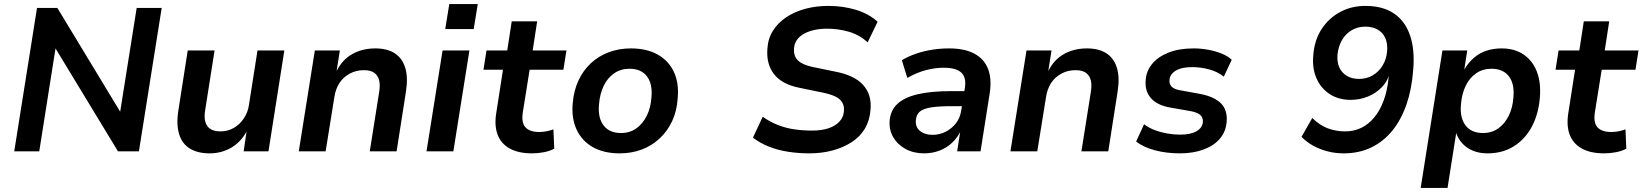

<svg xmlns="http://www.w3.org/2000/svg" viewBox="-20 -744 8076 944"><path d="M50 0 162 -705H262L578 -183H569L652 -705H775L663 0H560L245 -519H255L173 0Z M1010 10Q953 10 914.5 -13Q876 -36 861 -83.5Q846 -131 857 -201L903 -496H1035L989 -204Q983 -171 989 -147Q995 -123 1013.5 -110.5Q1032 -98 1064 -98Q1100 -98 1129.5 -115Q1159 -132 1179 -162Q1199 -192 1204 -228L1246 -496H1378L1300 0H1178L1193 -102H1195Q1166 -47 1118 -18.5Q1070 10 1010 10Z M1449 0 1528 -496H1651L1635 -395Q1664 -452 1713.5 -479Q1763 -506 1825 -506Q1883 -506 1920 -482.5Q1957 -459 1972 -412Q1987 -365 1976 -294L1930 0H1798L1844 -290Q1850 -326 1844 -349.5Q1838 -373 1820 -386Q1802 -399 1769 -399Q1731 -399 1699.5 -382Q1668 -365 1649 -336Q1630 -307 1624 -267L1581 0Z M2169 -601 2189 -724H2329L2309 -601ZM2077 0 2156 -496H2288L2209 0Z M2596 10Q2528 10 2485 -14.5Q2442 -39 2426 -83.5Q2410 -128 2420 -189L2453 -401H2357L2372 -496H2474L2496 -639H2621L2599 -496H2765L2750 -401H2584L2551 -195Q2542 -142 2563 -118.5Q2584 -95 2631 -95Q2649 -95 2667 -98.5Q2685 -102 2701 -108L2705 -13Q2683 -1 2653.5 4.5Q2624 10 2596 10Z M3027 10Q2948 10 2894 -21Q2840 -52 2814.5 -108Q2789 -164 2796 -237Q2801 -299 2824.5 -349Q2848 -399 2886 -434Q2924 -469 2974 -487.5Q3024 -506 3082 -506Q3160 -506 3214 -475.5Q3268 -445 3293.5 -390Q3319 -335 3312 -261Q3308 -198 3284.5 -148Q3261 -98 3222.5 -62.5Q3184 -27 3134.5 -8.5Q3085 10 3027 10ZM3033 -90Q3077 -90 3109 -113Q3141 -136 3160.5 -176Q3180 -216 3183 -267Q3189 -332 3160.5 -369Q3132 -406 3075 -406Q3032 -406 2999.5 -383.5Q2967 -361 2948 -321.5Q2929 -282 2925 -230Q2919 -165 2947.5 -127.5Q2976 -90 3033 -90Z M3959 10Q3905 10 3854 2Q3803 -6 3759.5 -23.5Q3716 -41 3682 -67L3730 -170Q3765 -145 3804.5 -129.5Q3844 -114 3886 -108Q3928 -102 3972 -102Q4020 -102 4054 -113.5Q4088 -125 4107.5 -146.5Q4127 -168 4129 -195Q4132 -221 4121.5 -239.5Q4111 -258 4087 -269.5Q4063 -281 4024 -289L3912 -312Q3825 -329 3786 -379Q3747 -429 3753 -504Q3756 -555 3781 -594Q3806 -633 3847 -660Q3888 -687 3940.5 -701Q3993 -715 4053 -715Q4124 -715 4187.5 -696Q4251 -677 4295 -637L4246 -536Q4205 -573 4153.5 -588Q4102 -603 4045 -603Q4001 -603 3964.5 -591.5Q3928 -580 3907 -558.5Q3886 -537 3884 -507Q3881 -469 3902.5 -447.5Q3924 -426 3974 -415L4086 -392Q4181 -374 4224 -326Q4267 -278 4260 -204Q4256 -151 4232 -111Q4208 -71 4166.5 -44.5Q4125 -18 4072.5 -4Q4020 10 3959 10Z M4523 10Q4472 10 4432.5 -11.5Q4393 -33 4372 -69Q4351 -105 4354 -150Q4358 -201 4392 -233Q4426 -265 4491.5 -280.5Q4557 -296 4658 -296H4736L4725 -222H4660Q4600 -222 4561.5 -216.5Q4523 -211 4504 -196.5Q4485 -182 4483 -153Q4480 -119 4503.5 -100Q4527 -81 4565 -81Q4599 -81 4629 -96Q4659 -111 4680 -138Q4701 -165 4706 -201L4724 -312Q4732 -363 4706.5 -387Q4681 -411 4621 -411Q4578 -411 4533.5 -399.5Q4489 -388 4441 -361L4414 -448Q4446 -467 4484 -480Q4522 -493 4563 -499.5Q4604 -506 4646 -506Q4723 -506 4771 -480Q4819 -454 4838 -405Q4857 -356 4846 -285L4801 0H4686L4702 -103H4705Q4688 -67 4660.5 -41.5Q4633 -16 4598 -3Q4563 10 4523 10Z M4948 0 5027 -496H5150L5134 -395Q5163 -452 5212.5 -479Q5262 -506 5324 -506Q5382 -506 5419 -482.5Q5456 -459 5471 -412Q5486 -365 5475 -294L5429 0H5297L5343 -290Q5349 -326 5343 -349.5Q5337 -373 5319 -386Q5301 -399 5268 -399Q5230 -399 5198.5 -382Q5167 -365 5148 -336Q5129 -307 5123 -267L5080 0Z M5781 10Q5715 10 5658.5 -5Q5602 -20 5566 -48L5605 -133Q5629 -115 5658.5 -104Q5688 -93 5720 -87.5Q5752 -82 5782 -82Q5834 -82 5863 -99Q5892 -116 5894 -144Q5896 -165 5882 -178Q5868 -191 5837 -197L5735 -215Q5670 -226 5639 -261Q5608 -296 5613 -351Q5616 -394 5644 -429Q5672 -464 5724 -485Q5776 -506 5849 -506Q5884 -506 5919.5 -499.5Q5955 -493 5985.5 -481Q6016 -469 6036 -450L5997 -367Q5968 -391 5926 -402.5Q5884 -414 5842 -414Q5789 -414 5760.5 -396.5Q5732 -379 5730 -351Q5728 -331 5740.5 -318Q5753 -305 5783 -300L5882 -282Q5952 -268 5984 -235Q6016 -202 6011 -144Q6007 -97 5978 -62.5Q5949 -28 5898 -9Q5847 10 5781 10Z M6586 10Q6546 10 6508.5 0.5Q6471 -9 6438.5 -26.5Q6406 -44 6379 -71L6432 -164Q6468 -128 6508.5 -113Q6549 -98 6593 -98Q6637 -98 6673 -115.5Q6709 -133 6737 -167Q6765 -201 6783 -249.5Q6801 -298 6807 -360L6811 -391H6814Q6805 -348 6775 -316.5Q6745 -285 6705 -269Q6665 -253 6621 -253Q6561 -253 6517.5 -281.5Q6474 -310 6452.5 -359.5Q6431 -409 6437 -472Q6442 -545 6477 -599.5Q6512 -654 6568 -684.5Q6624 -715 6693 -715Q6779 -715 6834 -677.5Q6889 -640 6913 -569Q6937 -498 6928 -398Q6921 -305 6895 -230Q6869 -155 6825.5 -101.5Q6782 -48 6722 -19Q6662 10 6586 10ZM6662 -356Q6700 -356 6730 -374Q6760 -392 6778.5 -423Q6797 -454 6800 -493Q6803 -530 6791 -557Q6779 -584 6753.5 -598.5Q6728 -613 6693 -613Q6655 -613 6625 -595Q6595 -577 6577.5 -546Q6560 -515 6556 -475Q6553 -439 6565 -412.5Q6577 -386 6602 -371Q6627 -356 6662 -356Z M6965 180 7072 -496H7194L7179 -400H7178Q7199 -436 7227 -460Q7255 -484 7289.5 -495Q7324 -506 7363 -506Q7427 -506 7471.5 -475.5Q7516 -445 7536.5 -391Q7557 -337 7551 -265Q7545 -186 7513 -124Q7481 -62 7425 -26Q7369 10 7294 10Q7236 10 7195.5 -17Q7155 -44 7139 -92H7140L7097 180ZM7271 -90Q7315 -90 7347 -113Q7379 -136 7398.5 -176Q7418 -216 7421 -267Q7427 -332 7398.5 -369Q7370 -406 7313 -406Q7270 -406 7237.5 -383.5Q7205 -361 7186 -321.5Q7167 -282 7163 -230Q7157 -165 7185.5 -127.5Q7214 -90 7271 -90Z M7867 10Q7799 10 7756 -14.5Q7713 -39 7697 -83.5Q7681 -128 7691 -189L7724 -401H7628L7643 -496H7745L7767 -639H7892L7870 -496H8036L8021 -401H7855L7822 -195Q7813 -142 7834 -118.5Q7855 -95 7902 -95Q7920 -95 7938 -98.5Q7956 -102 7972 -108L7976 -13Q7954 -1 7924.5 4.5Q7895 10 7867 10Z"/></svg>

Font: Nunito Sans 9pt
Style: Bold Italic
Weight: 700
Italic angle: -9°
Version: Version 3.101;gftools[0.9.27]